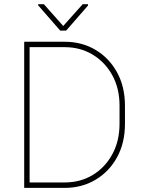

<svg xmlns="http://www.w3.org/2000/svg" viewBox="-20 -914 694 934"><path d="M294.4 0H97.7V-710.9H294.4Q378.4 -710.9 444.8 -671.4Q511.2 -631.8 549.6 -561.8Q587.9 -491.7 587.9 -398.9V-312Q587.9 -219.2 549.6 -149.2Q511.2 -79.1 444.8 -39.6Q378.4 0 294.4 0ZM294.4 -684.6H124V-26.4H294.4Q371.1 -26.4 431.4 -63Q491.7 -99.6 526.6 -164.1Q561.5 -228.5 561.5 -312V-400.4Q561.5 -483.4 526.6 -547.4Q491.7 -611.3 431.4 -647.9Q371.1 -684.6 294.4 -684.6ZM193.4 -893.6 287.6 -787.6 382.3 -893.6H408.2V-887.2L301.8 -765.1H272.9L165.5 -888.2V-893.6Z"/></svg>

Font: Vazirmatn RD FD Thin
Style: Regular
Weight: 100
Designer: Saber Rastikerdar
Foundry: Saber Rastikerdar
Version: Version 33.003